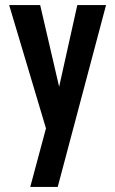

<svg xmlns="http://www.w3.org/2000/svg" viewBox="-20 -530 453 755"><path d="M99 205 176 -82 195 -110 284 -510H397L207 205ZM171 9 16 -510H138L241 -66Z"/></svg>

Font: Instrument Sans Condensed SemiBold
Style: Regular
Weight: 600
Width: 3
Designer: Rodrigo Fuenzalida
Foundry: fragTYPE
Version: Version 1.000;gftools[0.9.28]